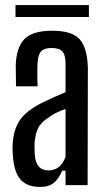

<svg xmlns="http://www.w3.org/2000/svg" viewBox="-20 -729 416 756"><path d="M138 7Q86 7 60.5 -22.5Q35 -52 31 -114Q30 -125 29.5 -138Q29 -151 30 -163Q33 -218 58 -255.5Q83 -293 145 -324Q167 -335 190.5 -345.5Q214 -356 238 -366V-480Q238 -511 226.5 -525.5Q215 -540 183 -540Q155 -540 142.5 -527.5Q130 -515 128 -482Q127 -467 127 -438Q127 -409 128 -389H43Q43 -404 42.5 -429.5Q42 -455 42 -474Q45 -544 77 -576Q109 -608 186 -608Q265 -608 294.5 -573.5Q324 -539 326 -461L325 0H238V-57H225Q212 -26 192.5 -9.5Q173 7 138 7ZM171 -58Q218 -58 238 -111V-300Q221 -294 203 -285.5Q185 -277 165 -262Q137 -243 127.5 -219Q118 -195 116 -163Q116 -154 116 -142.5Q116 -131 117 -120Q121 -58 171 -58ZM41 -662V-709H330V-662Z"/></svg>

Font: Big Shoulders Display SemiBold
Style: Regular
Weight: 600
Designer: Patric King
Foundry: XO Type Co
Version: Version 1.000; ttfautohint (v1.8.2)